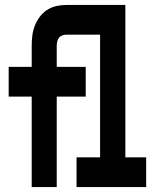

<svg xmlns="http://www.w3.org/2000/svg" viewBox="-20 -755 640 775"><path d="M108 0V-365H15V-485H108V-570Q108 -591 110.5 -611.5Q113 -632 120.5 -651Q128 -670 140 -686.5Q152 -703 169.5 -714.5Q187 -726 207 -730.5Q227 -735 248 -735H486V-120H570V0H289V-120H384V-615H248Q239 -615 231 -612Q223 -609 218 -602.5Q213 -596 211 -587.5Q209 -579 209 -570V-485H326V-365H209V0Z"/></svg>

Font: Iosevka Custom Heavy Extended
Style: Regular
Weight: 900
Width: 7
Monospace: yes
Designer: Belleve Invis
Foundry: Belleve Invis
Version: Version 11.2.4; ttfautohint (v1.8.4)